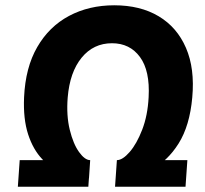

<svg xmlns="http://www.w3.org/2000/svg" viewBox="-20 -706 777 726"><path d="M316.5 -32Q266 -32 220.5 -49.5Q175 -67 140 -103.8Q105 -140.5 86.2 -198.5Q67.5 -256.5 71 -337.5Q76 -450.5 120.8 -528Q165.5 -605.5 241 -645.8Q316.5 -686 412 -686Q510.5 -686 580 -644.5Q649.5 -603 683.2 -525Q717 -447 707 -337.5Q697.5 -230.5 655.2 -163.2Q613 -96 550.5 -64Q488 -32 417.5 -32L422 -100.5Q443.5 -100.5 470.2 -131.2Q497 -162 517.8 -215.8Q538.5 -269.5 542 -338.5Q547.5 -438.5 509.2 -490.5Q471 -542.5 403.5 -542.5Q333.5 -542.5 288.8 -488Q244 -433.5 236 -337.5Q230.5 -269 243.8 -215.2Q257 -161.5 279 -131Q301 -100.5 321 -100.5ZM47.5 0 54.5 -100.5H321L314 0ZM415 0 422 -100.5H688.5L681.5 0Z"/></svg>

Font: Karla ExtraBold
Style: Italic
Weight: 800
Italic angle: -8°
Designer: Jonathan Pinhorn
Version: Version 2.004;gftools[0.9.33]